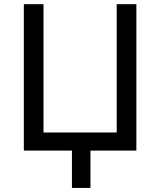

<svg xmlns="http://www.w3.org/2000/svg" viewBox="-20 -720 766 918"><path d="M94 0V-700H188V-86.5H538V-700H632V0H412.5V178.5H324V0Z"/></svg>

Font: Geologica Light
Style: Regular
Weight: 300
Designer: Sindre Bremnes, Frode Helland
Foundry: Monokrom Skriftforlag AS
Version: Version 1.010; ttfautohint (v1.8.4.7-5d5b);gftools[0.9.28]